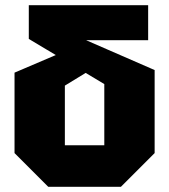

<svg xmlns="http://www.w3.org/2000/svg" viewBox="-20 -720 652 740"><path d="M166 0 36 -130V-440L247 -530L338 -456L230 -390V-160H382V-396L91 -570V-700H551V-565H312L576 -450V-130L446 0Z"/></svg>

Font: Tektur ExtraBold
Style: Regular
Weight: 800
Designer: Adam Jagosz
Foundry: Adam Jagosz
Version: Version 1.005;gftools[0.9.30]